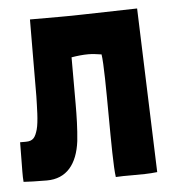

<svg xmlns="http://www.w3.org/2000/svg" viewBox="-43 -549 546 599"><g transform="rotate(-5 229.5 -249.0)"><path d="M186 -112C190 -150 191 -190 191 -228C191 -249 191 -269 191 -287V-374C209 -377 227 -379 244 -379C258 -379 270 -377 284 -375H285C294 -318 287 -49 296 10H297C309 9 328 9 348 9C374 9 401 9 426 6L408 -508C215 -504 232 -503 162 -503H75H72C72 -444 71 -351 71 -263C70 -231 70 -184 63 -159C56 -135 49 -124 26 -124H8C8 -90 7 -58 7 -32C7 -20 7 -9 8 0C22 1 49 2 81 2C143 2 177 -41 186 -112Z"/></g></svg>

Font: HEYCLAY
Style: Regular
Weight: 400
Designer: Marcelo Magalhaes
Foundry: Marcelo Magalhães
Version: Version 1.300;hotconv 1.0.109;makeotfexe 2.5.65596